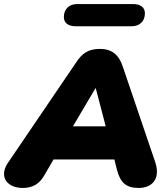

<svg xmlns="http://www.w3.org/2000/svg" viewBox="-38 -920 831 950"><path d="M75 10C124 10 157 -11 179 -49L227 -131H528L540 -82C557 -17 585 10 648 10C712 10 757 -32 731 -115L570 -589C551 -649 515 -678 457 -678C399 -678 368 -657 336 -607L-1 -111C-44 -43 -1 10 75 10ZM434 -483H436L485 -295H323ZM337 -790H613C654 -790 679 -816 679 -854C679 -883 658 -900 620 -900H344C303 -900 278 -874 278 -836C278 -807 299 -790 337 -790Z"/></svg>

Font: SN Pro Black
Style: Italic
Weight: 900
Italic angle: -9°
Designer: Tobias Whetton
Foundry: Supernotes
Version: Version 1.001;Glyphs 3.2 (3249)